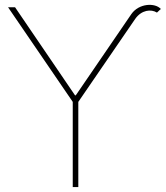

<svg xmlns="http://www.w3.org/2000/svg" viewBox="-20 -757 671 777"><path d="M12.7 -727.5 274.4 -344.7V0H296.9V-344.7L527.3 -680.7C552.7 -716.8 591.3 -721.2 615.2 -706.1L630.9 -720.7C607.4 -746.6 542.5 -744.1 511.7 -700.2L286.6 -371.1H283.7L41 -727.5Z"/></svg>

Font: Raveo Thin
Style: Regular
Weight: 100
Designer: Jakub Foglar, Rasmus Andersson (Inter)
Foundry: Jakubfoglar.com
Version: Version 1.100;Glyphs 3.2.3 (3260)